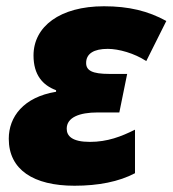

<svg xmlns="http://www.w3.org/2000/svg" viewBox="-20 -583 551 613"><path d="M218 10C294 10 360 -3 411 -30V-169C367 -147 323 -130 267 -130C210 -130 193 -149 193 -172C193 -208 233 -224 292 -224H361L386 -347H329C274 -347 255 -358 255 -382C255 -412 280 -427 324 -427C359 -427 409 -413 447 -388L511 -516C453 -548 391 -563 312 -563C171 -563 87 -498 87 -406C87 -344 116 -311 159 -295V-290C55 -273 8 -210 8 -140C8 -41 87 10 218 10Z"/></svg>

Font: Noto Sans UI SemiCondensed Black
Style: Italic
Weight: 900
Width: 4
Italic angle: -372°
Designer: Monotype Design Team
Foundry: Monotype Imaging Inc.
Version: Version 1.901